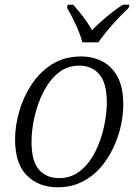

<svg xmlns="http://www.w3.org/2000/svg" viewBox="-20 -786 588 816"><path d="M225 10Q145 10 94.5 -40Q44 -90 44 -194Q44 -249 61 -310Q78 -371 113 -425Q148 -479 200.5 -512.5Q253 -546 325 -546Q374 -546 415 -525Q456 -504 480 -459Q504 -414 504 -341Q504 -298 493.5 -250.5Q483 -203 461 -156.5Q439 -110 406 -72.5Q373 -35 327.5 -12.5Q282 10 225 10ZM231 -29Q284 -29 322.5 -61Q361 -93 385.5 -142.5Q410 -192 422 -247.5Q434 -303 434 -351Q434 -432 402.5 -469.5Q371 -507 317 -507Q265 -507 227 -475.5Q189 -444 164 -394Q139 -344 126.5 -288.5Q114 -233 114 -184Q114 -100 146 -64.5Q178 -29 231 -29ZM330 -606Q321 -641 301.5 -682.5Q282 -724 265 -753L268 -766H291Q315 -739 334.5 -713.5Q354 -688 371 -658Q397 -684 430.5 -712.5Q464 -741 502 -766H530L527 -753Q492 -720 457.5 -681Q423 -642 398 -606Z"/></svg>

Font: Noto Serif Light
Style: Italic
Weight: 300
Italic angle: -12°
Designer: Monotype Design Team
Foundry: Monotype Imaging Inc.
Version: Version 2.013